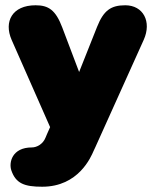

<svg xmlns="http://www.w3.org/2000/svg" viewBox="-20 -524 590 728"><path d="M23 122C40 172 73 184 140 184C278 184 325 71 335 48L342 33L525 -373C556 -442 523 -504 455 -504C401 -504 373 -485 348 -422L280 -251L216 -420C191 -486 164 -504 115 -504C26 -504 -6 -442 24 -373L170 -42L158 -15L153 -3C143 23 119 35 101 35C25 35 13 93 23 122Z"/></svg>

Font: SN Pro Black
Style: Regular
Weight: 900
Designer: Tobias Whetton
Foundry: Supernotes
Version: Version 1.001;Glyphs 3.2 (3249)